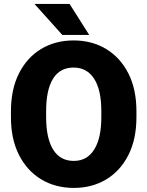

<svg xmlns="http://www.w3.org/2000/svg" viewBox="-20 -921 730 951"><path d="M655.8 -369.6V-340.8Q655.8 -231.9 616.2 -153.6Q576.7 -75.2 506.6 -32.7Q436.5 9.8 345.7 9.8Q254.4 9.8 184.1 -32.7Q113.8 -75.2 74 -153.6Q34.2 -231.9 34.2 -340.8V-369.6Q34.2 -478.5 73.7 -557.1Q113.3 -635.7 183.3 -678.2Q253.4 -720.7 344.7 -720.7Q435.5 -720.7 505.9 -678.2Q576.2 -635.7 616 -557.1Q655.8 -478.5 655.8 -369.6ZM481.9 -340.8V-370.6Q481.9 -476.1 446 -531.2Q410.2 -586.4 344.7 -586.4Q276.9 -586.4 242.7 -531.2Q208.5 -476.1 208.5 -370.6V-340.8Q208.5 -236.3 243.2 -180.2Q277.8 -124 345.7 -124Q411.1 -124 446.5 -180.2Q481.9 -236.3 481.9 -340.8ZM324.7 -901.4 421.9 -748H288.6L150.9 -901.4Z"/></svg>

Font: Vazirmatn RD UI Black
Style: Regular
Weight: 900
Designer: Saber Rastikerdar
Foundry: Saber Rastikerdar
Version: Version 33.003